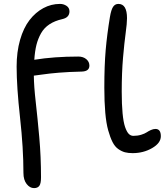

<svg xmlns="http://www.w3.org/2000/svg" viewBox="-20 -780 855 992"><path d="M155.8 191.9Q134.3 191.9 117.7 170.7Q101.1 149.4 101.1 113.8Q101.1 -14.2 83.5 -172.9Q65.9 -331.5 65.9 -436Q65.9 -511.7 83.7 -574Q101.6 -636.2 132.6 -676.3Q163.6 -716.3 203.9 -738Q244.1 -759.8 290 -759.8Q308.6 -759.8 323.7 -749.8Q338.9 -739.7 338.9 -721.2Q338.9 -689.5 301.8 -681.2Q262.7 -672.4 235.4 -654.3Q208 -636.2 192.1 -608.2Q176.3 -580.1 168.2 -547.9Q160.2 -515.6 157.2 -471.2Q259.3 -487.8 384.8 -487.8Q409.7 -487.8 425.8 -474.4Q441.9 -460.9 441.9 -440.9Q441.9 -411.6 402.8 -410.2Q335 -408.7 284.9 -404.5Q234.9 -400.4 198.7 -395Q162.6 -389.6 154.8 -389.2Q155.3 -334.5 164.6 -253.4Q173.8 -172.4 182.9 -71.3Q191.9 29.8 191.9 136.2Q191.9 168 183.3 179.9Q174.8 191.9 155.8 191.9ZM665 11.2Q642.6 11.2 625.7 6.8Q608.9 2.4 591.3 -9.8Q573.7 -22 561.5 -45.9Q549.3 -69.8 539.1 -106.2Q528.8 -142.6 523.9 -198.2Q519 -253.9 519 -327.1Q519 -441.4 526.1 -522.2Q533.2 -603 547.9 -691.9Q554.2 -729.5 564.2 -744.6Q574.2 -759.8 591.8 -759.8Q636.2 -759.8 636.2 -686Q636.2 -659.7 629.4 -610.4Q622.6 -561 615.7 -482.7Q608.9 -404.3 608.9 -307.1Q608.9 -240.7 613.3 -194.8Q617.7 -148.9 626.2 -124Q634.8 -99.1 645 -88.6Q655.3 -78.1 668.9 -78.1Q690.9 -78.1 709.2 -83.7Q727.5 -89.4 737.3 -95.9Q747.1 -102.5 759.5 -108.2Q772 -113.8 783.2 -113.8Q811 -113.8 811 -76.2Q811 -41 766.1 -14.9Q721.2 11.2 665 11.2Z"/></svg>

Font: Shantell Sans Irregular
Style: Regular
Weight: 400
Designer: Stephen Nixon, Anya Danilova, Shantell Martin
Foundry: Arrow Type
Version: Version 1.006;[9816181b4]